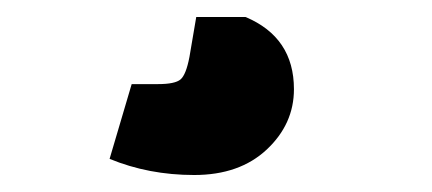

<svg xmlns="http://www.w3.org/2000/svg" viewBox="-20 -41 509 226"><path d="M203 26 211 -21H269Q326 3 326 64Q326 105 294 135Q262 165 208.5 165Q155 165 109 146L135 58H166Q186 58 192.5 52.5Q199 47 203 26Z"/></svg>

Font: Changa One
Style: Italic
Weight: 400
Italic angle: -12°
Designer: Eduardo Rodriguez Tunni
Foundry: Eduardo Rodriguez Tunni
Version: Version 1.003